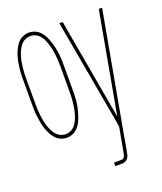

<svg xmlns="http://www.w3.org/2000/svg" viewBox="-138 -617 775 920"><g transform="rotate(-20 250.0 -156.5)"><path d="M119 8Q103 8 88 1.5Q73 -5 62.5 -17Q52 -29 44.5 -43.5Q37 -58 32 -73.5Q27 -89 24 -104.5Q21 -120 19 -136Q17 -152 16.5 -168Q16 -184 16 -200V-320Q16 -336 16.5 -352Q17 -368 19 -384Q21 -400 24 -415.5Q27 -431 32 -446.5Q37 -462 44.5 -476.5Q52 -491 62.5 -503Q73 -515 88 -521.5Q103 -528 119 -528Q135 -528 150 -521.5Q165 -515 176 -503Q187 -491 194 -476.5Q201 -462 206 -446.5Q211 -431 214.5 -415.5Q218 -400 220 -384Q222 -368 222.5 -352Q223 -336 223 -320V-200Q223 -184 222.5 -168Q222 -152 220 -136Q218 -120 214.5 -104.5Q211 -89 206 -73.5Q201 -58 194 -43.5Q187 -29 176 -17Q165 -5 150 1.5Q135 8 119 8ZM290 215V197H324Q330 197 335 195Q340 193 343 188Q346 183 347 177.5Q348 172 349 167Q350 164 350 162Q350 160 351 158L372 42L353 -66L272 -520H289L380 -5L473 -520H490L381 82L367 162V163L366 164Q365 173 363 182Q361 191 356 199Q351 207 342.5 211Q334 215 324 215ZM119 -10Q134 -10 147 -16.5Q160 -23 169 -34.5Q178 -46 183.5 -59Q189 -72 193 -86Q197 -100 199.5 -114Q202 -128 203.5 -142.5Q205 -157 205.5 -171.5Q206 -186 206 -200V-320Q206 -334 205.5 -348.5Q205 -363 203.5 -377.5Q202 -392 199.5 -406Q197 -420 193 -434Q189 -448 183.5 -461Q178 -474 169 -485.5Q160 -497 147 -503.5Q134 -510 119 -510Q105 -510 92 -503.5Q79 -497 70 -485.5Q61 -474 55 -461Q49 -448 45 -434Q41 -420 38.5 -406Q36 -392 34.5 -377.5Q33 -363 32.5 -348.5Q32 -334 32 -320V-200Q32 -186 32.5 -171.5Q33 -157 34.5 -142.5Q36 -128 38.5 -114Q41 -100 45 -86Q49 -72 55 -59Q61 -46 70 -34.5Q79 -23 92 -16.5Q105 -10 119 -10Z"/></g></svg>

Font: Iosevka SS18 Thin
Style: Regular
Weight: 100
Monospace: yes
Designer: Belleve Invis
Foundry: Belleve Invis
Version: Version 25.1.1; ttfautohint (v1.8.4)